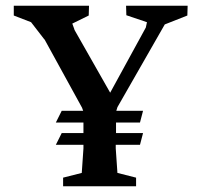

<svg xmlns="http://www.w3.org/2000/svg" viewBox="-20 -653 705 673"><path d="M201.2 -30.3 266.6 -46.9 272.5 -132.8V-145.5H175.8L196.3 -186.5H272.5V-223.6H175.8L196.3 -264.6H271.5L267.6 -275.4L135.7 -515.6V-514.6L88.9 -575.2L28.3 -598.6V-632.8H292L291 -598.6L233.4 -570.3L241.2 -548.8L240.2 -549.8L366.2 -328.1L491.2 -556.6L495.1 -575.2L422.9 -599.6L421.9 -632.8H637.7L636.7 -598.6L557.6 -567.4L391.6 -277.3L387.7 -264.6H481.4L470.7 -223.6H386.7V-186.5H481.4L470.7 -145.5H385.7V-132.8L391.6 -46.9L457 -30.3V0H201.2Z"/></svg>

Font: Comprehension Dark
Style: Regular
Weight: 700
Designer: Alfredo Marco Pradil
Foundry: Alfredo Marco Pradil
Version: 1.0